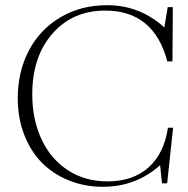

<svg xmlns="http://www.w3.org/2000/svg" viewBox="-20 -696 712 729"><path d="M370.6 13.2Q301.3 13.2 241.5 -11Q181.6 -35.2 138.9 -78.4Q96.2 -121.6 71.8 -184.8Q47.4 -248 47.4 -322.8Q47.4 -423.8 89.8 -504.4Q132.3 -585 210 -630.6Q287.6 -676.3 386.2 -676.3Q511.2 -676.3 604 -591.8L616.7 -668.9H636.2L634.8 -462.9H615.2Q564.5 -655.8 379.4 -655.8Q255.9 -655.8 179.2 -568.4Q102.5 -481 102.5 -338.4Q102.5 -242.7 137.5 -167.5Q172.4 -92.3 237.5 -49.8Q302.7 -7.3 388.2 -7.3Q484.4 -7.3 543.7 -60.1Q603 -112.8 617.7 -210.9H637.2L614.7 0H595.2L587.9 -68.8Q496.1 13.2 370.6 13.2Z"/></svg>

Font: Elstob ExtraLight
Style: Regular
Weight: 200
Designer: Peter S. Baker
Version: Version 1.015